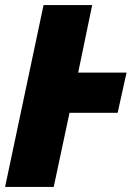

<svg xmlns="http://www.w3.org/2000/svg" viewBox="-77 -734 517 754"><path d="M-57 0H134L196 -291H385L420 -449H230L285 -714H94Z"/></svg>

Font: Noto Sans Black
Style: Italic
Weight: 900
Italic angle: -12°
Designer: Monotype Design Team
Foundry: Monotype Imaging Inc.
Version: Version 2.013